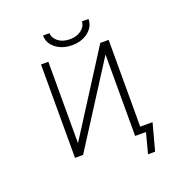

<svg xmlns="http://www.w3.org/2000/svg" viewBox="-181 -1091 1363 1415"><g transform="rotate(-20 500.0 -383.5)"><path d="M753.9 -50.8H850.6L793.9 160.2H738.3L780.3 1H749H723.6H695.3V-637.7L287.1 1H223.6V-731.4H281.2V-92.8L688.5 -731.4H753.9ZM615.2 -926.8H667Q667 -866.2 615.7 -826.2Q564.5 -786.1 488.8 -786.1Q413.1 -786.1 361.8 -826.2Q310.5 -866.2 310.5 -926.8H361.3Q362.3 -887.7 397.9 -860.4Q433.6 -833 488.3 -833Q543 -833 578.6 -860.4Q614.3 -887.7 615.2 -926.8Z"/></g></svg>

Font: Gen Shin Gothic Monospace Light
Style: Regular
Weight: 300
Designer: [Source Han Sans]
Ryoko NISHIZUKA  (kana & ideographs); Paul D. Hunt (Latin, Greek & Cyrillic); Wenlong ZHANG  (bopomofo
Version: Version 1.002.20150607